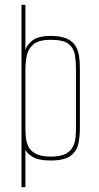

<svg xmlns="http://www.w3.org/2000/svg" viewBox="-20 -650 406 786"><path d="M68 116V-630H84V-445Q89 -465 112.5 -484Q136 -503 188 -503Q230 -503 254.5 -491.5Q279 -480 290 -460.5Q301 -441 304 -418Q307 -395 307 -372V-124Q307 -93 301 -63Q295 -33 270 -13Q245 7 188 7Q138 7 114 -7.5Q90 -22 84 -38V116ZM188 -9Q227 -9 248 -20Q269 -31 278 -48.5Q287 -66 289 -86.5Q291 -107 291 -127V-369Q291 -399 286.5 -426Q282 -453 261 -470Q240 -487 188 -487Q140 -487 118 -469.5Q96 -452 90 -424Q84 -396 84 -363V-127Q84 -107 86 -86.5Q88 -66 97 -48.5Q106 -31 127.5 -20Q149 -9 188 -9Z"/></svg>

Font: Alumni Sans Pinstripe
Style: Regular
Weight: 400
Designer: Robert E. Leuschke
Foundry: Robert E. Leuschke
Version: Version 1.010; ttfautohint (v1.8.4.7-5d5b)